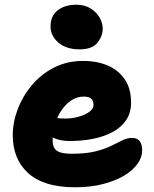

<svg xmlns="http://www.w3.org/2000/svg" viewBox="-20 -783 651 813"><path d="M298 10Q229 10 179 -6Q129 -22 97 -52Q65 -82 49.5 -122Q34 -162 34 -210Q34 -265 55 -320.5Q76 -376 115 -422.5Q154 -469 209 -497Q264 -525 332 -525Q392 -525 437.5 -505Q483 -485 509 -446Q535 -407 535 -349Q535 -306 514.5 -275Q494 -244 458 -224.5Q422 -205 375.5 -195.5Q329 -186 276 -186Q224 -186 193.5 -207Q163 -228 163 -256Q163 -271 170 -278.5Q177 -286 193 -286Q204 -286 218.5 -283.5Q233 -281 257 -281Q285 -281 312 -288.5Q339 -296 357.5 -309Q376 -322 376 -338Q376 -356 366.5 -365Q357 -374 335 -374Q306 -374 282 -358Q258 -342 240 -315.5Q222 -289 212.5 -255.5Q203 -222 203 -187Q203 -168 210.5 -155.5Q218 -143 236 -137.5Q254 -132 285 -132Q344 -132 384 -142Q424 -152 451 -165.5Q478 -179 498.5 -189Q519 -199 539 -199Q561 -199 571.5 -185.5Q582 -172 582 -145Q582 -117 562 -89Q542 -61 505 -39Q468 -17 415.5 -3.5Q363 10 298 10ZM317 -574Q261 -574 227.5 -602.5Q194 -631 194 -671Q194 -716 224.5 -739.5Q255 -763 303 -763Q339 -763 364 -747Q389 -731 402 -708Q415 -685 415 -662Q415 -630 392.5 -602Q370 -574 317 -574Z"/></svg>

Font: Shantell Sans ExtraBold
Style: Regular
Weight: 800
Designer: Stephen Nixon, Anya Danilova, Shantell Martin
Foundry: Arrow Type
Version: Version 1.011;[c5ecc13dd]